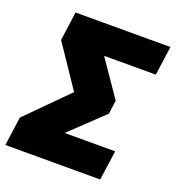

<svg xmlns="http://www.w3.org/2000/svg" viewBox="-155 -798 825 900"><g transform="rotate(20 257.0 -348.0)"><path d="M522 -551H264L387 -372L378 -304L214 -148H466L445 0H-28L-8 -144L190 -343L49 -552L69 -696H542Z"/></g></svg>

Font: FiraGO Heavy
Style: Italic
Weight: 900
Italic angle: -8°
Designer: bBox Type GmbH
Foundry: bBox Type GmbH
Version: Version 1.001